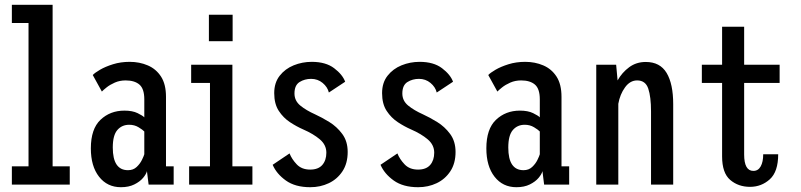

<svg xmlns="http://www.w3.org/2000/svg" viewBox="-20 -770 3340 801"><path d="M29.5 0V-76H99V-674H29.5V-750H199.5V-76H271V0Z M484.5 11Q427.5 11 393.2 -32.8Q359 -76.5 359 -151Q359 -232 399.2 -270.2Q439.5 -308.5 499 -308.5Q532.5 -308.5 554 -298Q575.5 -287.5 582 -280.5V-355.5Q582 -399.5 561.8 -417Q541.5 -434.5 504 -434.5Q479.5 -434.5 459 -425.5Q438.5 -416.5 424.5 -405.2Q410.5 -394 405 -388L367 -457Q375 -466 397.2 -479Q419.5 -492 451.5 -502Q483.5 -512 521 -512Q562 -512 596.5 -497.2Q631 -482.5 651.8 -450.5Q672.5 -418.5 672.5 -366V-76H704.5V0H600L593 -56Q590 -43.5 576.8 -27.8Q563.5 -12 540.2 -0.5Q517 11 484.5 11ZM514 -60Q536 -60 550.2 -73.5Q564.5 -87 572.2 -103Q580 -119 582 -126.5V-221.5Q575.5 -228.5 558.2 -239Q541 -249.5 519 -249.5Q488.5 -249.5 469.5 -227.5Q450.5 -205.5 450.5 -154.5Q450.5 -60 514 -60Z M851.5 -708.5H950.5V-598H851.5ZM769 0V-76H856V-424H777.5V-500H949.5V-76H1033V0Z M1274.5 11Q1211.5 11 1172.5 -17Q1133.5 -45 1117.5 -82.5L1188 -130Q1197 -106.5 1217.8 -84.5Q1238.5 -62.5 1274 -62.5Q1308 -62.5 1324.8 -82Q1341.5 -101.5 1341.5 -133Q1341.5 -165.5 1314.5 -188.5Q1287.5 -211.5 1245 -230Q1217.5 -242 1189.8 -260.2Q1162 -278.5 1143 -307.5Q1124 -336.5 1124 -381.5Q1124 -425 1146.8 -454Q1169.5 -483 1205.2 -497.5Q1241 -512 1280.5 -512Q1339 -512 1374 -485.5Q1409 -459 1420 -429L1352 -384Q1346.5 -407 1326 -424Q1305.5 -441 1278 -441Q1251 -441 1229.8 -427.8Q1208.5 -414.5 1208.5 -380Q1208.5 -349.5 1233 -329.5Q1257.5 -309.5 1294.5 -293Q1322 -280.5 1353.8 -261Q1385.5 -241.5 1408 -211Q1430.5 -180.5 1430.5 -136Q1430.5 -88.5 1408.8 -55.5Q1387 -22.5 1351.8 -5.8Q1316.5 11 1274.5 11Z M1724.5 11Q1661.5 11 1622.5 -17Q1583.5 -45 1567.5 -82.5L1638 -130Q1647 -106.5 1667.8 -84.5Q1688.5 -62.5 1724 -62.5Q1758 -62.5 1774.8 -82Q1791.5 -101.5 1791.5 -133Q1791.5 -165.5 1764.5 -188.5Q1737.5 -211.5 1695 -230Q1667.5 -242 1639.8 -260.2Q1612 -278.5 1593 -307.5Q1574 -336.5 1574 -381.5Q1574 -425 1596.8 -454Q1619.5 -483 1655.2 -497.5Q1691 -512 1730.5 -512Q1789 -512 1824 -485.5Q1859 -459 1870 -429L1802 -384Q1796.5 -407 1776 -424Q1755.5 -441 1728 -441Q1701 -441 1679.8 -427.8Q1658.5 -414.5 1658.5 -380Q1658.5 -349.5 1683 -329.5Q1707.5 -309.5 1744.5 -293Q1772 -280.5 1803.8 -261Q1835.5 -241.5 1858 -211Q1880.5 -180.5 1880.5 -136Q1880.5 -88.5 1858.8 -55.5Q1837 -22.5 1801.8 -5.8Q1766.5 11 1724.5 11Z M2134.5 11Q2077.5 11 2043.2 -32.8Q2009 -76.5 2009 -151Q2009 -232 2049.2 -270.2Q2089.5 -308.5 2149 -308.5Q2182.5 -308.5 2204 -298Q2225.5 -287.5 2232 -280.5V-355.5Q2232 -399.5 2211.8 -417Q2191.5 -434.5 2154 -434.5Q2129.5 -434.5 2109 -425.5Q2088.5 -416.5 2074.5 -405.2Q2060.5 -394 2055 -388L2017 -457Q2025 -466 2047.2 -479Q2069.5 -492 2101.5 -502Q2133.5 -512 2171 -512Q2212 -512 2246.5 -497.2Q2281 -482.5 2301.8 -450.5Q2322.5 -418.5 2322.5 -366V-76H2354.5V0H2250L2243 -56Q2240 -43.5 2226.8 -27.8Q2213.5 -12 2190.2 -0.5Q2167 11 2134.5 11ZM2164 -60Q2186 -60 2200.2 -73.5Q2214.5 -87 2222.2 -103Q2230 -119 2232 -126.5V-221.5Q2225.5 -228.5 2208.2 -239Q2191 -249.5 2169 -249.5Q2138.5 -249.5 2119.5 -227.5Q2100.5 -205.5 2100.5 -154.5Q2100.5 -60 2164 -60Z M2467.5 0V-500H2550.5L2556.5 -434.5Q2575 -467.5 2604.8 -489.5Q2634.5 -511.5 2674 -511.5Q2733.5 -511.5 2761 -465.8Q2788.5 -420 2788.5 -335.5V0H2696V-305Q2696 -366 2684.5 -400.2Q2673 -434.5 2638 -434.5Q2608.5 -434.5 2587.5 -405.5Q2566.5 -376.5 2559.5 -337V0Z M2992.5 -117.5V-424H2908V-500H2992.5V-658.5H3084.5V-500H3232.5V-424H3084.5V-125.5Q3084.5 -57 3123 -57Q3143 -57 3153.5 -75.8Q3164 -94.5 3164 -126.5H3226.5Q3226.5 -53.5 3191.5 -22Q3156.5 9.5 3109 9.5Q3060 9.5 3026.2 -19.5Q2992.5 -48.5 2992.5 -117.5Z"/></svg>

Font: Trispace Condensed
Style: Regular
Weight: 400
Width: 3
Designer: Tyler Finck
Foundry: Etcetera Type Company
Version: Version 1.210; ttfautohint (v1.8.3)